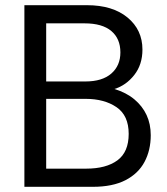

<svg xmlns="http://www.w3.org/2000/svg" viewBox="-20 -720 642 740"><path d="M74 0V-700H315Q414 -700 471.5 -652.5Q529 -605 529 -529Q529 -471 497.5 -431Q466 -391 421 -377Q467 -363 498 -337Q529 -311 545 -276.5Q561 -242 561 -199Q561 -141 537 -96Q513 -51 463.5 -25.5Q414 0 338 0ZM158 -70H312Q389 -70 432.5 -102Q476 -134 476 -204Q476 -275 429 -307Q382 -339 310 -339H158ZM158 -406H309Q374 -406 409 -436.5Q444 -467 444 -518Q444 -571 409 -600.5Q374 -630 306 -630H158Z"/></svg>

Font: Rethink Sans
Style: Regular
Weight: 400
Designer: The Rethink Sans project authors (Hans Thiessen). DM Sans designed by Colophon Foundry.
Foundry: Rethink Communications LLC
Version: Version 1.001